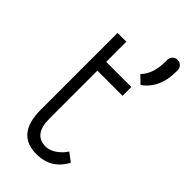

<svg xmlns="http://www.w3.org/2000/svg" viewBox="-194 -627 680 680"><g transform="rotate(45 146.0 -287.0)"><path d="M286 -556V-548Q286 -466 230 -426L202 -453Q234 -485 234 -548V-556Q234 -567 241.5 -574.5Q249 -582 260 -582Q271 -582 278.5 -574.5Q286 -567 286 -556ZM142 8Q42 8 42 -114V-499H86V-398H212V-354H86V-114Q86 -34 146 -34Q167 -34 187 -48.5Q207 -63 218 -81L250 -57Q216 8 142 8Z"/></g></svg>

Font: Bhavuka
Style: Regular
Weight: 400
Version: 2.94.0; ttfautohint (v1.2) -l 7 -r 28 -G 50 -x 13 -D deva -f